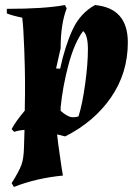

<svg xmlns="http://www.w3.org/2000/svg" viewBox="-20 -525 546 760"><path d="M79 -154Q79 -169 79 -206.5Q79 -244 76 -330Q73 -416 68 -455Q25 -464 7 -472V-490Q156 -490 237 -505L244 -492Q220 -430 220 -334L202 -254L218 -253Q238 -345 268 -409Q298 -473 356 -505Q486 -493 486 -357Q486 -236 419.5 -139.5Q353 -43 238 15L206 7Q207 24 223 133L229 170Q124 180 35 215L26 200Q55 154 64.5 128.5Q74 103 75 57L77 -11Q53 -9 36 -3L26 -14Q41 -43 78 -87ZM220 -86Q249 -61 267.5 -61Q286 -61 291 -65Q306 -112 317 -192Q328 -272 328 -329.5Q328 -387 309 -402Q274 -355 251 -268.5Q228 -182 220 -100Z"/></svg>

Font: Almendra
Style: Bold Italic
Weight: 700
Italic angle: -12°
Designer: Ana Sanfelippo
Foundry: Ana Sanfelippo
Version: Version 1.004